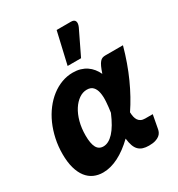

<svg xmlns="http://www.w3.org/2000/svg" viewBox="-181 -881 937 1008"><g transform="rotate(-30 287.0 -377.0)"><path d="M220.5 -110Q252 -110 282.8 -143Q313.5 -176 342 -243.5Q347 -277 349 -307.5Q351 -338 346.5 -361.2Q342 -384.5 329.2 -398.2Q316.5 -412 292.5 -412Q267.5 -412 245 -396.5Q222.5 -381 205 -353.8Q187.5 -326.5 177.2 -288.8Q167 -251 167 -206.5Q167 -158 179.8 -134Q192.5 -110 220.5 -110ZM574 -519Q547.5 -423 510.8 -341.8Q474 -260.5 430 -195.5Q430.5 -180.5 433.2 -168Q436 -155.5 442 -146.5Q448 -137.5 458 -132.5Q468 -127.5 483 -127.5H528.5L513 -44.5Q511.5 -36 507 -27Q502.5 -18 493.2 -10.8Q484 -3.5 468.8 1.2Q453.5 6 429.5 6Q409 6 394 1.2Q379 -3.5 368 -14.2Q357 -25 350.5 -43Q344 -61 341 -87.5Q293 -41 244.8 -16.5Q196.5 8 151 8Q121 8 95.8 -3.2Q70.5 -14.5 52.2 -38Q34 -61.5 23.8 -97.2Q13.5 -133 13.5 -182.5Q13.5 -229.5 23 -273.5Q32.5 -317.5 49.5 -355.8Q66.5 -394 90.5 -425.5Q114.5 -457 143.5 -479.5Q172.5 -502 205.2 -514.2Q238 -526.5 273.5 -526.5Q298 -526.5 318.5 -520.5Q339 -514.5 355.2 -503.5Q371.5 -492.5 384 -477Q396.5 -461.5 405 -443Q413 -467 420 -482Q427 -497 434.2 -505.2Q441.5 -513.5 449.2 -516.2Q457 -519 467 -519ZM268 -570 312.5 -762.5H399.5Q419 -762.5 424.2 -750.2Q429.5 -738 420.5 -717L349.5 -570Z"/></g></svg>

Font: Lato ExtraBold
Style: Italic
Weight: 800
Italic angle: -7°
Designer: Lukasz Dziedzic with Adam Twardoch and Botio Nikoltchev
Foundry: tyPoland Lukasz Dziedzic
Version: Version 2.015; 2015-08-06; http://www.latofonts.com/